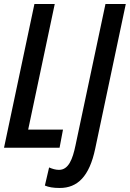

<svg xmlns="http://www.w3.org/2000/svg" viewBox="-21 -734 645 954"><path d="M-1 0H275L292 -90H119L251 -714H150ZM276 200C364 200 423 143 452 5L604 -714H503L354 -11C340 56 320 110 272 110C255 110 239 105 223 98L202 188C221 196 243 200 276 200Z"/></svg>

Font: Noto Sans UI Condensed Medium
Style: Italic
Weight: 500
Width: 3
Italic angle: -12°
Designer: Monotype Design Team
Foundry: Monotype Imaging Inc.
Version: Version 1.901